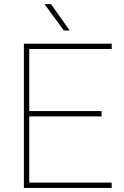

<svg xmlns="http://www.w3.org/2000/svg" viewBox="-20 -926 609 946"><path d="M530.3 -26.4V0H97.7V-710.9H530.3V-684.6H124V-378.9H480.5V-352.5H124V-26.4ZM231.4 -905.8 323.2 -775.9H294.4L199.2 -905.8Z"/></svg>

Font: Vazirmatn UI FD Thin
Style: Regular
Weight: 100
Designer: Saber Rastikerdar
Foundry: Saber Rastikerdar
Version: Version 33.003